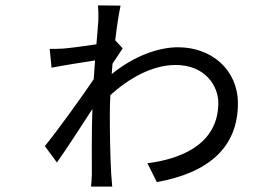

<svg xmlns="http://www.w3.org/2000/svg" viewBox="-20 -663 1040 715"><path d="M409 -513C416 -572 424 -620 429 -642L345 -643C346 -633 347 -601 346 -584C345 -566 342 -534 339 -498C293 -491 240 -484 214 -482C197 -481 184 -481 165 -481L172 -411C219 -420 295 -432 334 -438C332 -414 331 -390 329 -368C286 -304 190 -171 147 -119L192 -58C230 -111 284 -196 324 -257C321 -168 322 -71 322 -14C322 -2 320 21 319 32H398C397 18 395 -2 394 -16C390 -92 389 -170 389 -243C389 -264 390 -286 391 -309C461 -372 547 -421 634 -421C745 -421 793 -342 793 -280C793 -144 684 -75 529 -55L564 15C755 -19 866 -113 866 -278C866 -402 769 -487 643 -487C571 -487 479 -455 396 -387C397 -400 398 -413 399 -426C413 -447 428 -469 437 -483Z"/></svg>

Font: Noto Sans CJK SC Regular
Style: Regular
Weight: 400
Designer: Ryoko NISHIZUKA (kana & ideographs); Paul D. Hunt (Latin, Greek & Cyrillic); Wenlong ZHANG (bopomofo); Sandoll Communica
Foundry: Adobe Systems Incorporated
Version: Version 1.004;PS 1.004;hotconv 1.0.82;makeotf.lib2.5.63406